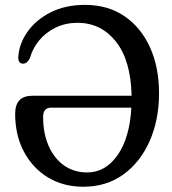

<svg xmlns="http://www.w3.org/2000/svg" viewBox="-20 -732 688 766"><path d="M40.5 -278Q40.5 -350 109 -350H505Q502 -491 442.5 -566Q383 -641 289.5 -641Q241.5 -641 202.2 -622Q163 -603 136.5 -571Q110 -539 99.5 -500.5Q88 -477.5 71 -478Q52 -479 53 -505Q56.5 -558.5 90.2 -606Q124 -653.5 182.5 -683Q241 -712.5 319.5 -712.5Q410.5 -712.5 476.5 -667.5Q542.5 -622.5 578.5 -543Q614.5 -463.5 614.5 -360Q614.5 -254 577.2 -169.5Q540 -85 472.2 -36Q404.5 13 312.5 13Q232.5 13 171.2 -24.2Q110 -61.5 75.2 -127.2Q40.5 -193 40.5 -278ZM328 -44Q400.5 -44 449 -113Q497.5 -182 504 -302.5H184Q152 -302.5 152 -265.5Q152 -200.5 173.8 -150.5Q195.5 -100.5 235.2 -72.2Q275 -44 328 -44Z"/></svg>

Font: Fraunces 144pt SuperSoft
Style: Regular
Weight: 400
Version: Version 1.000;[b76b70a41]